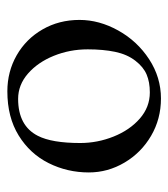

<svg xmlns="http://www.w3.org/2000/svg" viewBox="13 -468 468 535"><g transform="rotate(90 247.5 -200.0)"><path d="M35 0ZM35 -187Q35 -242 64.5 -295Q94 -348 144.5 -381Q195 -414 254 -414Q311 -414 358 -386.5Q405 -359 432.5 -312.5Q460 -266 460 -213Q460 -153 434 -101Q408 -49 357 -17.5Q306 14 234 14Q179 14 133.5 -12Q88 -38 61.5 -84Q35 -130 35 -187ZM358 -71Q378 -110 378 -189Q378 -237 360 -282Q342 -327 310 -355Q278 -383 237 -383Q208 -383 187 -374Q166 -365 149 -343Q131 -320 124 -286.5Q117 -253 117 -210Q117 -160 135 -115.5Q153 -71 184.5 -43.5Q216 -16 255 -16Q330 -16 358 -71Z"/></g></svg>

Font: EB Garamond
Style: Regular
Weight: 400
Designer: Georg Duffner and Octavio Pardo
Foundry: Georg Duffner
Version: Version 1.000; ttfautohint (v1.6)